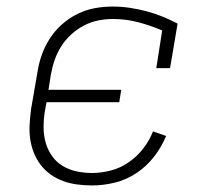

<svg xmlns="http://www.w3.org/2000/svg" viewBox="-20 -558 640 586"><path d="M261 8Q238 8 215.5 5Q193 2 172.5 -5.5Q152 -13 134.5 -25.5Q117 -38 104 -55Q91 -72 83 -92.5Q75 -113 72 -135Q69 -157 70.5 -180Q72 -203 75 -226L94 -336Q98 -363 107 -389Q116 -415 131.5 -439.5Q147 -464 169 -483.5Q191 -503 216.5 -515.5Q242 -528 269 -533Q296 -538 324 -538Q351 -538 377 -534Q403 -530 427.5 -523.5Q452 -517 475.5 -507.5Q499 -498 522 -486L499 -350H457L475 -465Q440 -480 402.5 -490Q365 -500 325 -500Q302 -500 279.5 -495.5Q257 -491 236 -480Q215 -469 197 -452.5Q179 -436 166.5 -416Q154 -396 146.5 -374Q139 -352 135 -329L128 -284H350L344 -246H122L117 -219Q113 -195 113 -170.5Q113 -146 119 -124Q125 -102 138 -83Q151 -64 170.5 -52Q190 -40 213.5 -35Q237 -30 261 -30Q289 -30 318 -37.5Q347 -45 372.5 -62.5Q398 -80 417 -104.5Q436 -129 447 -157L487 -143Q473 -109 450 -79.5Q427 -50 396 -29.5Q365 -9 330 -0.5Q295 8 261 8Z"/></svg>

Font: Iosevka Slab XLtEx
Style: Italic
Weight: 200
Width: 7
Italic angle: -9°
Monospace: yes
Designer: Belleve Invis
Foundry: Belleve Invis
Version: Version 11.1.0; ttfautohint (v1.8.3)